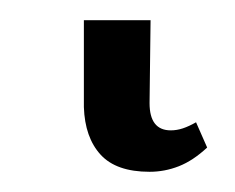

<svg xmlns="http://www.w3.org/2000/svg" viewBox="-20 52 233 190"><path d="M128 222Q95 222 79.5 205Q64 188 63 158V72H129L128 154Q128 181 149 181Q155 181 161 179Q167 177 174 173L185 198Q171 211 157 216.5Q143 222 128 222Z"/></svg>

Font: Noto Serif SemiCondensed Light
Style: Regular
Weight: 300
Width: 4
Designer: Monotype Design Team
Foundry: Monotype Imaging Inc.
Version: Version 2.013